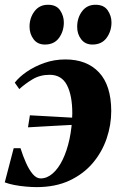

<svg xmlns="http://www.w3.org/2000/svg" viewBox="-26 -774 507 806"><path d="M248.5 -524.5Q338.5 -524.5 389.5 -470.2Q440.5 -416 441 -308.5Q441 -249.5 421.8 -192.8Q402.5 -136 363.8 -90Q325 -44 266 -16.2Q207 11.5 127.5 11.5Q107 11.5 82 9.2Q57 7 33.8 2.5Q10.5 -2 -6 -8.5L31.5 -152H60Q70 -120 83 -90.8Q96 -61.5 111.5 -43.2Q127 -25 144.5 -25Q171.5 -25 195.2 -45.8Q219 -66.5 237 -103.5Q255 -140.5 265.8 -190.2Q276.5 -240 277.5 -298Q277.5 -373.5 255 -416.8Q232.5 -460 182.5 -460Q142 -460 110.8 -441.2Q79.5 -422.5 55 -400L36 -427Q54 -450.5 86.2 -472.8Q118.5 -495 160.2 -509.8Q202 -524.5 248.5 -524.5ZM91.5 -239.5 99.5 -290Q157.5 -287 208 -284Q258.5 -281 322 -277.5L318.5 -252Q257 -249 202.8 -245.8Q148.5 -242.5 91.5 -239.5ZM162.5 -587Q131.5 -587 114.8 -609.5Q98 -632 98 -662Q98 -699 118.8 -726.5Q139.5 -754 175.5 -754Q210.5 -754 226.2 -730.8Q242 -707.5 242 -680Q242 -643 221.8 -615Q201.5 -587 162.5 -587ZM362 -587Q331.5 -587 314.5 -609.5Q297.5 -632 298 -662Q298 -699 318.5 -726.5Q339 -754 375 -754Q410 -754 426 -730.8Q442 -707.5 442 -680Q442 -643 421.5 -615Q401 -587 362 -587Z"/></svg>

Font: Merriweather 120pt ExtraBold
Style: Italic
Weight: 800
Italic angle: -7.8°
Version: Version 2.101